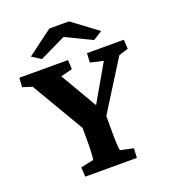

<svg xmlns="http://www.w3.org/2000/svg" viewBox="-137 -853 845 953"><g transform="rotate(-20 285.5 -376.0)"><path d="M514.6 -508.8 307.6 -178.7 350.6 -276.4V-178.7Q350.6 -161.1 350.6 -142.1Q350.6 -123 351.6 -106.4Q352.5 -89.8 353.5 -78.6Q354.5 -67.4 356.4 -64.5L424.8 -49.8L421.9 0H149.4L146.5 -49.8L214.8 -64.5Q215.8 -67.4 216.8 -78.6Q217.8 -89.8 218.8 -106.4Q219.7 -123 219.7 -142.1Q219.7 -161.1 219.7 -178.7V-276.4L251 -178.7L56.6 -508.8L6.8 -524.4L9.8 -573.2H266.6L269.5 -524.4L208 -508.8L333 -294.9H309.6L432.6 -508.8L364.3 -524.4L367.2 -573.2H561.5L564.5 -524.4ZM470.7 -652.3 422.9 -622.1 252.9 -704.1H317.4L147.5 -622.1L99.6 -652.3L233.4 -752H336.9Z"/></g></svg>

Font: Crimson Pro
Style: Bold
Weight: 700
Designer: Jacques Le Bailly
Foundry: Baron von Fonthausen
Version: Version 1.003